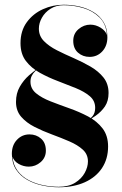

<svg xmlns="http://www.w3.org/2000/svg" viewBox="-20 -780 516 810"><path d="M144 -659Q144 -628.5 165.2 -606.8Q186.5 -585 220 -568Q253.5 -551 291 -534.8Q328.5 -518.5 362 -499Q395.5 -479.5 416.8 -452.8Q438 -426 438 -387.5Q438 -354 422.8 -331.2Q407.5 -308.5 383.2 -291.5Q359 -274.5 332 -259H330.5Q361 -277.5 371.2 -290.8Q381.5 -304 381.5 -325Q381.5 -355 358.8 -374.2Q336 -393.5 300 -408.2Q264 -423 224 -438Q184 -453 148 -473Q112 -493 89.2 -522.8Q66.5 -552.5 66.5 -598Q66.5 -650 93 -686.2Q119.5 -722.5 161.2 -741.2Q203 -760 249 -760Q282 -760 314.5 -752.8Q347 -745.5 374 -729.2Q401 -713 417 -686.8Q433 -660.5 433 -622.5Q433 -586.5 411.5 -563.2Q390 -540 358 -540Q329.5 -540 309.2 -557.8Q289 -575.5 289 -608Q289 -638 311.2 -657Q333.5 -676 361 -676Q384 -676 404.8 -663Q425.5 -650 431 -632Q428 -678.5 400 -706.2Q372 -734 331.5 -746Q291 -758 249 -758Q216.5 -758 193 -743Q169.5 -728 156.8 -705.2Q144 -682.5 144 -659ZM108.5 -435.5Q108.5 -406 132.2 -386.5Q156 -367 193.2 -352.5Q230.5 -338 272.2 -323.2Q314 -308.5 351.5 -288.8Q389 -269 412.5 -238.5Q436 -208 436 -162Q436 -110 410.5 -71.2Q385 -32.5 338 -11.2Q291 10 227.5 10Q194.5 10 159.8 2.8Q125 -4.5 95.8 -20.8Q66.5 -37 48.2 -64.2Q30 -91.5 30 -131Q30 -167.5 51.5 -190.2Q73 -213 104.5 -213Q133 -213 153.2 -195.2Q173.5 -177.5 173.5 -144.5Q173.5 -115 151.5 -96Q129.5 -77 101.5 -77Q79 -77 58.8 -88.5Q38.5 -100 32.5 -119.5Q36 -83.5 54.5 -59Q73 -34.5 101.5 -19.8Q130 -5 163 1.5Q196 8 227.5 8Q269.5 8 296.8 -9Q324 -26 337.5 -50.8Q351 -75.5 351 -99Q351 -129 329.2 -148.8Q307.5 -168.5 272.8 -183.5Q238 -198.5 199.2 -212.8Q160.5 -227 126 -244.5Q91.5 -262 69.5 -287.2Q47.5 -312.5 47.5 -350Q47.5 -386.5 63.5 -414.2Q79.5 -442 102.2 -462Q125 -482 145.5 -495H147.5Q137 -488 128 -479.2Q119 -470.5 113.8 -459.8Q108.5 -449 108.5 -435.5Z"/></svg>

Font: Bodoni Moda 96pt
Style: Bold
Weight: 700
Version: Version 2.005